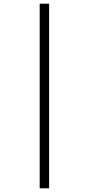

<svg xmlns="http://www.w3.org/2000/svg" viewBox="-20 -780 482 1040"><path d="M195 240V-760H246V240Z"/></svg>

Font: Noto Serif Ethiopic ExtraCondensed
Style: Regular
Weight: 400
Width: 2
Designer: Monotype Design Team
Foundry: Monotype Imaging Inc.
Version: Version 2.102; ttfautohint (v1.8.4.7-5d5b)